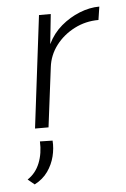

<svg xmlns="http://www.w3.org/2000/svg" viewBox="-47 -437 437 666"><g transform="rotate(-5 171.5 -104.5)"><path d="M154 -391 143 -287Q161 -324 190.5 -349Q220 -374 255 -388Q290 -402 324 -402L317 -356Q272 -356 233 -336Q194 -316 168.5 -282.5Q143 -249 138 -207L112 0H65L113 -391ZM47 193 24 174Q53 155 66.5 121Q80 87 78 46L122 47Q124 74 117 102Q110 130 93 154Q76 178 47 193Z"/></g></svg>

Font: Josefin Sans Thin Light
Style: Italic
Weight: 300
Italic angle: -7°
Version: Version 2.000